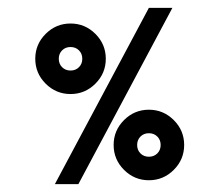

<svg xmlns="http://www.w3.org/2000/svg" viewBox="-20 -470 560 490"><path d="M381.5 -121.5Q373 -130 360 -130Q347 -130 338.5 -121.5Q330 -113 330 -100Q330 -87 338.5 -78.5Q347 -70 360 -70Q373 -70 381.5 -78.5Q390 -87 390 -100Q390 -113 381.5 -121.5ZM296.5 -163.5Q323 -190 360 -190Q397 -190 423.5 -163.5Q450 -137 450 -100Q450 -63 423.5 -36.5Q397 -10 360 -10Q323 -10 296.5 -36.5Q270 -63 270 -100Q270 -137 296.5 -163.5ZM181.5 -341.5Q173 -350 160 -350Q147 -350 138.5 -341.5Q130 -333 130 -320Q130 -307 138.5 -298.5Q147 -290 160 -290Q173 -290 181.5 -298.5Q190 -307 190 -320Q190 -333 181.5 -341.5ZM96.5 -383.5Q123 -410 160 -410Q197 -410 223.5 -383.5Q250 -357 250 -320Q250 -283 223.5 -256.5Q197 -230 160 -230Q123 -230 96.5 -256.5Q70 -283 70 -320Q70 -357 96.5 -383.5ZM360 -450H420L180 0H120Z"/></svg>

Font: SOV_Station
Style: Book
Weight: 400
Version: Version 1.00